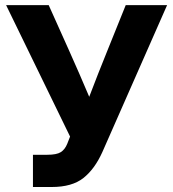

<svg xmlns="http://www.w3.org/2000/svg" viewBox="-20 -748 693 768"><path d="M111.8 0V-128.9H168.9Q206.5 -128.9 223.1 -139.4Q239.7 -149.9 249 -172.9L260.3 -201.7L4.4 -727.5H174.8L256.3 -545.9Q277.8 -498 297.6 -452.4Q317.4 -406.7 336.9 -360.8Q354.5 -406.7 372.3 -452.4Q390.1 -498 409.7 -545.9L482.9 -727.5H648.4L389.6 -140.1Q358.9 -71.8 313.5 -35.9Q268.1 0 187 0Z"/></svg>

Font: Inter Display
Style: Bold
Weight: 700
Designer: Rasmus Andersson
Foundry: rsms
Version: Version 4.001;git-9221beed3